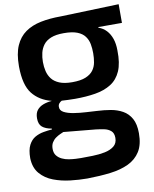

<svg xmlns="http://www.w3.org/2000/svg" viewBox="-107 -738 950 1184"><g transform="rotate(-10 368.5 -146.5)"><path d="M343 366Q292 366 236.5 359.5Q181 353 132 334.5Q83 316 51 279Q19 242 17 182Q17 130 32.5 100Q48 70 72.5 56Q97 42 125.5 37Q154 32 180 30V25Q141 18 121 1Q101 -16 101 -53Q101 -85 115.5 -103.5Q130 -122 154.5 -131.5Q179 -141 208 -143V-144Q133 -163 90.5 -217Q48 -271 47 -386V-389Q47 -467 69 -517Q91 -567 131.5 -595.5Q172 -624 228.5 -635.5Q285 -647 354 -647L719 -659V-542H571V-538Q600 -528 620 -506.5Q640 -485 651 -453.5Q662 -422 662 -380V-379Q664 -300 642.5 -251Q621 -202 579.5 -176Q538 -150 480.5 -140.5Q423 -131 354 -131Q332 -131 310.5 -132Q289 -133 270 -134Q260 -129 253 -120.5Q246 -112 246 -100Q245 -77 268.5 -64.5Q292 -52 329.5 -46Q367 -40 406 -38Q445 -36 474 -34Q517 -32 558 -25Q599 -18 632 0.5Q665 19 684.5 54Q704 89 704 146Q704 217 677 260Q650 303 601.5 326Q553 349 487 357Q421 365 343 366ZM326 235Q359 235 399 234Q439 233 474.5 226Q510 219 533 201Q556 183 556 149Q556 119 539 104.5Q522 90 497 85Q472 80 446 77L246 58Q239 61 225.5 67Q212 73 197.5 83Q183 93 173 109Q163 125 163 149Q163 175 175.5 191Q188 207 208 216.5Q228 226 250.5 229.5Q273 233 293 234Q313 235 326 235ZM354 -235Q407 -235 438.5 -248Q470 -261 486 -282.5Q502 -304 507 -331.5Q512 -359 512 -389Q512 -419 507 -446Q502 -473 486 -495Q470 -517 438.5 -529.5Q407 -542 354 -542Q305 -542 274 -529.5Q243 -517 226.5 -495Q210 -473 203.5 -446Q197 -419 197 -389Q197 -359 203.5 -331.5Q210 -304 226.5 -282.5Q243 -261 274 -248Q305 -235 354 -235Z"/></g></svg>

Font: Matangi Black
Style: Regular
Weight: 900
Designer: Prashant Pant
Foundry: The Graphic Ant
Version: Version 3.002